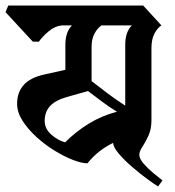

<svg xmlns="http://www.w3.org/2000/svg" viewBox="-40 -659 633 696"><path d="M509 -223Q509 -191 498 -167Q487 -143 476 -126.5Q465 -110 465 -98Q465 -84 480.5 -66Q496 -48 516 -31.5Q536 -15 549 -5L533 17Q520 9 494 -10Q468 -29 439.5 -53.5Q411 -78 391 -101.5Q371 -125 370 -141Q345 -129 321.5 -111Q298 -93 277 -67Q256 -67 224 -79.5Q192 -92 157 -113.5Q122 -135 91.5 -163Q61 -191 41.5 -221.5Q22 -252 22 -283Q22 -324 46 -351Q70 -378 121 -389L197 -406V-497Q197 -543 221 -567H185Q160 -565 137 -546Q114 -527 101 -508H79L-20 -615L-10 -639H479L545 -567Q530 -557 519.5 -536.5Q509 -516 509 -484ZM292 -365Q320 -343 350 -320.5Q380 -298 414 -276V-497Q414 -543 438 -567H328Q313 -557 302.5 -537Q292 -517 292 -490ZM196 -143Q236 -183 283 -211.5Q330 -240 384 -254Q356 -271 330 -290.5Q304 -310 279 -329L201 -307Q160 -295 141 -274Q122 -253 122 -221Q122 -192 146 -171Q170 -150 196 -143Z"/></svg>

Font: Jaini
Style: Regular
Weight: 400
Designer: Maithili Shingre, Girish Dalvi (Devanagari), Taresh Vohra (Latin)
Foundry: Ek Type
Version: Version 2.000; ttfautohint (v1.8.4.7-5d5b)